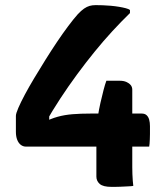

<svg xmlns="http://www.w3.org/2000/svg" viewBox="-20 -725 640 749"><path d="M353 -705Q365 -705 380.5 -704.5Q396 -704 412.5 -702.5Q429 -701 444 -698.5Q459 -696 470.5 -693Q482 -690 487 -686V-674Q453 -641 418 -603Q383 -565 348.5 -522.5Q314 -480 280.5 -434.5Q247 -389 215.5 -341Q184 -293 155 -242L172 -305V-234L151 -248Q178 -262 205 -269.5Q232 -277 263.5 -279.5Q295 -282 334 -282H533Q545 -282 552 -275.5Q559 -269 562 -258Q565 -247 565 -233Q565 -228 565 -220Q565 -212 565 -202Q565 -192 564.5 -182Q564 -172 563.5 -164.5Q563 -157 562 -153H82Q70 -153 61 -160Q52 -167 47 -180Q42 -193 42 -211V-273Q42 -282 51.5 -304Q61 -326 77 -356Q93 -386 114 -421Q135 -456 157.5 -492Q180 -528 202.5 -561.5Q225 -595 246 -623Q267 -651 283 -669Q297 -684 308 -691.5Q319 -699 329.5 -702Q340 -705 353 -705ZM395 -410Q398 -410 405 -410Q412 -410 421 -410Q430 -410 437 -410Q444 -410 447 -410Q462 -410 472.5 -405.5Q483 -401 489.5 -393.5Q496 -386 496 -375V-97Q496 -87 496 -73.5Q496 -60 496.5 -46Q497 -32 498 -19.5Q499 -7 500 0Q497 1 488.5 1.5Q480 2 469.5 2.5Q459 3 448 3.5Q437 4 428 4Q419 4 415 4Q382 4 369 -7.5Q356 -19 356 -36Q356 -45 356 -64.5Q356 -84 356 -108Q356 -132 356 -156Q356 -180 356 -199.5Q356 -219 356 -227Q358 -246 362 -272Q366 -298 372 -324.5Q378 -351 384 -374Q390 -397 395 -410Z"/></svg>

Font: Rec Mono Semicasual
Style: Bold
Weight: 700
Version: Version 1.085; ttfautohint (v1.8.4.7-5d5b)